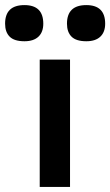

<svg xmlns="http://www.w3.org/2000/svg" viewBox="-92 -734 433 754"><path d="M-72 -641Q-72 -714 4 -714Q78 -714 78 -641Q78 -608 59 -590Q40 -572 4 -572Q-36 -572 -54 -590Q-72 -608 -72 -641ZM171 -641Q171 -714 247 -714Q321 -714 321 -641Q321 -608 302 -590Q283 -572 247 -572Q207 -572 189 -590Q171 -608 171 -641ZM64 -500H183V0H64Z"/></svg>

Font: Haskoy Bold
Style: Regular
Weight: 700
Designer: Ertekin Erdin
Foundry: Ertekin Erdin
Version: Version 1.500; ttfautohint (v1.8.3)